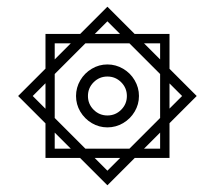

<svg xmlns="http://www.w3.org/2000/svg" viewBox="-20 -561 640 572"><path d="M218.5 -90.5H115.5V-193.5L34 -275L115.5 -356.5V-460H219L300 -541L381 -460H485V-356L566 -275L485 -194V-90.5H381.5L300 -9ZM338 -90.5H262L300 -52.5ZM191 -118 143 -166V-118ZM206.5 -275Q206.5 -300 219.2 -321.8Q232 -343.5 253.5 -356.2Q275 -369 300 -369Q325 -369 346.8 -356.2Q368.5 -343.5 381.2 -321.8Q394 -300 394 -275Q394 -250 381.2 -228.5Q368.5 -207 346.8 -194.2Q325 -181.5 300 -181.5Q275 -181.5 253.5 -194.2Q232 -207 219.2 -228.5Q206.5 -250 206.5 -275ZM358 -275Q358 -299 341 -316Q324 -333 300 -333Q276 -333 259 -316Q242 -299 242 -275Q242 -251 259 -234Q276 -217 300 -217Q324 -217 341 -234Q358 -251 358 -275ZM115.5 -237V-313L77.5 -275ZM234.5 -118H365.5L457 -209.5V-340.5L365.5 -432H234.5L143 -340.5V-209.5ZM191 -432H143V-384ZM337.5 -460 300 -497.5 262.5 -460ZM457 -118V-166L409 -118ZM457 -384V-432H409ZM522.5 -275 485 -312.5V-237.5Z"/></svg>

Font: JuliaMono Medium
Style: Italic
Weight: 500
Italic angle: -9°
Monospace: yes
Designer: cormullion
Foundry: corm
Version: Version 0.054; ttfautohint (v1.8.4)